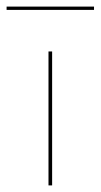

<svg xmlns="http://www.w3.org/2000/svg" viewBox="-31 -562 305 582"><path d="M-11 -542H254V-532H-11ZM116 -406H127V0H116Z"/></svg>

Font: Ysabeau Infant Hairline
Style: Regular
Weight: 100
Designer: Christian Thalmann (Catharsis Fonts)
Version: Version 0.003